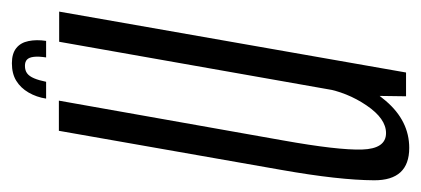

<svg xmlns="http://www.w3.org/2000/svg" viewBox="-221 -503 725 331"><g transform="rotate(-90 141.5 -337.5)"><path d="M141 0H182L287 -598H235L142 -71.5ZM133.5 -598.5H81.5L14 -214.5Q-3.5 -115.5 -3.8 -55Q-4 5.5 52 5.5Q98.5 5.5 133 -34.8Q167.5 -75 176.5 -124.5L155 -142Q148 -101.5 125.2 -68Q102.5 -34.5 77.5 -34.5Q50.5 -34.5 49.2 -76Q48 -117.5 65 -212.5ZM198 -679.5Q180 -679.5 167.8 -672Q155.5 -664.5 147.5 -650.8Q139.5 -637 137 -620.5H166Q168.5 -633 172 -641.2Q175.5 -649.5 180.5 -653.2Q185.5 -657 193.5 -657Q200.5 -657 204.2 -653.5Q208 -650 209 -641.8Q210 -633.5 208 -620.5H236.5Q239 -637 236.2 -650.8Q233.5 -664.5 224 -672Q214.5 -679.5 198 -679.5Z"/></g></svg>

Font: Anybody ExtraCondensed Light
Style: Italic
Weight: 300
Width: 2
Italic angle: -10°
Version: Version 1.113;gftools[0.9.25]